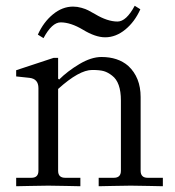

<svg xmlns="http://www.w3.org/2000/svg" viewBox="-20 -645 606 666"><path d="M111.3 -524.9Q130.9 -568.4 163.6 -595.2Q196.3 -622.1 233.4 -622.1Q248 -622.1 262.7 -617.9Q277.3 -613.8 286.1 -609.1Q294.9 -604.5 309.6 -596.2Q352.5 -570.3 387.7 -570.3Q418 -570.3 447.3 -625L466.8 -612.8Q447.3 -569.3 414.6 -542.5Q381.8 -515.6 344.7 -515.6Q311 -515.6 267.6 -542Q225.1 -567.4 190.4 -567.4Q160.2 -567.4 130.9 -512.7ZM36.1 1V-28.3H88.9Q113.3 -28.3 113.3 -52.7V-339.4Q113.3 -371.6 82 -375L36.1 -379.9V-401.4L166 -444.3H181.6V-372.1L185.1 -369.1Q213.9 -397.9 255.1 -422.6Q296.4 -447.3 332 -447.3Q389.2 -447.3 424.8 -416.5Q467.8 -376.5 467.8 -308.6V-52.7Q467.8 -28.3 492.2 -28.3H544.9V1Q543.5 1 496.8 0Q450.2 -1 433.6 -1Q417 -1 370.4 0Q323.7 1 322.3 1V-28.3H375Q399.4 -28.3 399.4 -52.7V-296.4Q399.4 -359.9 368.7 -382.8Q354.5 -394 340.3 -398.2Q326.2 -402.3 299.8 -402.3Q254.4 -402.3 181.6 -336.4V-52.7Q181.6 -28.3 206.1 -28.3H258.8V1Q257.3 1 210.7 0Q164.1 -1 147.5 -1Q130.9 -1 84.2 0Q37.6 1 36.1 1Z"/></svg>

Font: Theano Old Style
Style: Regular
Weight: 400
Designer: Alexey Kryukov
Version: Version 2.00